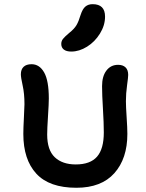

<svg xmlns="http://www.w3.org/2000/svg" viewBox="-20 -930 694 912"><path d="M318.8 -685.1Q295.4 -685.1 283.2 -694.6Q271 -704.1 271 -721.2Q271 -734.9 279.3 -745.4Q287.6 -755.9 309.1 -773.9Q332.5 -792.5 343 -810.1Q353.5 -827.6 362.8 -858.9Q372.1 -887.7 385.7 -898.9Q399.4 -910.2 419.9 -910.2Q479 -910.2 479 -851.1Q479 -809.6 454.8 -770.5Q430.7 -731.4 393.6 -708.3Q356.4 -685.1 318.8 -685.1ZM342.8 -38.1Q214.4 -38.1 152.6 -105Q90.8 -171.9 90.8 -293.9Q90.8 -321.3 93.5 -370.4Q96.2 -419.4 96.2 -435.1Q96.2 -485.8 87.6 -523.9Q79.1 -562 79.1 -577.1Q79.1 -600.1 92 -612.5Q105 -625 129.9 -625Q167.5 -625 189.7 -585.9Q211.9 -546.9 211.9 -461.9Q211.9 -438 208 -378.2Q204.1 -318.4 204.1 -291Q204.1 -217.3 240.2 -183.1Q276.4 -148.9 339.8 -148.9Q408.7 -148.9 440.9 -185.8Q473.1 -222.7 473.1 -300.8Q473.1 -345.2 469 -412.6Q464.8 -480 464.8 -521Q464.8 -567.9 485.6 -595Q506.3 -622.1 541 -622.1Q563.5 -622.1 576.2 -610.1Q588.9 -598.1 588.9 -574.2Q588.9 -563 583.5 -524.4Q578.1 -485.8 578.1 -449.2Q578.1 -424.3 581.5 -373.3Q585 -322.3 585 -293.9Q585 -176.8 523.2 -107.4Q461.4 -38.1 342.8 -38.1Z"/></svg>

Font: Shantell Sans Irregular
Style: Regular
Weight: 500
Designer: Stephen Nixon, Anya Danilova, Shantell Martin
Foundry: Arrow Type
Version: Version 1.006;[9816181b4]